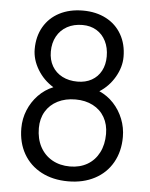

<svg xmlns="http://www.w3.org/2000/svg" viewBox="-52 -755 634 810"><g transform="rotate(5 265.0 -350.5)"><path d="M266.5 11.2Q202 11.2 153.2 -14.4Q104.4 -40 77.5 -86.9Q50.7 -133.8 50.7 -195.3Q50.7 -235.4 65.6 -271.8Q80.6 -308.2 107.6 -336.3Q134.6 -364.3 170.3 -378.9Q128.5 -404.2 103.1 -446.2Q77.8 -488.2 77.8 -532.2Q77.8 -585.9 101.3 -626.7Q124.9 -667.5 167.7 -689.7Q210.6 -711.9 267 -711.9Q322.6 -711.9 365.1 -689.7Q407.6 -667.5 430.8 -626.7Q454.1 -585.9 454.1 -532.2Q454.1 -488.8 429.6 -446.5Q405.1 -404.3 365.1 -378.9Q399.6 -363.8 425.8 -335.8Q451.9 -307.7 466.3 -271.3Q480.7 -234.9 480.7 -195.3Q480.7 -133.8 454.1 -86.9Q427.5 -40 378.9 -14.4Q330.3 11.2 266.5 11.2ZM268.9 -51.9Q310.7 -51.9 342.5 -70.4Q374.2 -89 391.5 -122.8Q408.9 -156.7 408.9 -201.7Q408.9 -241.8 391.5 -272.2Q374.1 -302.5 342.2 -319Q310.3 -335.6 268.4 -335.6Q225.5 -335.6 192.8 -319Q160.2 -302.4 142.2 -272.2Q124.3 -241.9 124.3 -202.1Q124.3 -157.2 142.2 -123.3Q160.2 -89.4 193 -70.6Q225.9 -51.9 268.9 -51.9ZM269.4 -411.3Q303.5 -411.3 329.3 -425.7Q355.1 -440.2 369.2 -466.5Q383.3 -492.9 383.3 -527.8Q383.3 -564.6 369.2 -592.5Q355.2 -620.5 329.6 -635.9Q304 -651.2 270.4 -651.2Q233.3 -651.2 205.3 -635.9Q177.3 -620.5 161.9 -592.5Q146.5 -564.6 146.5 -527.8Q146.5 -492.8 161.7 -466.5Q176.9 -440.2 204.8 -425.7Q232.7 -411.3 269.4 -411.3Z"/></g></svg>

Font: DavidDev Light
Style: Regular
Weight: 300
Designer: David.dev
Foundry: David.dev
Version: Version 1.001;FEAKit 1.0